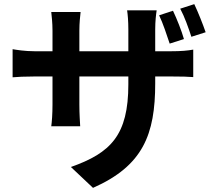

<svg xmlns="http://www.w3.org/2000/svg" viewBox="-20 -830 1040 929"><path d="M975 -674C962 -712 939 -770 920 -810L852 -788C873 -749 892 -695 906 -652ZM870 -641C859 -680 836 -738 817 -778L750 -756C769 -716 787 -661 801 -619ZM731 -582V-688C731 -728 735 -760 738 -780H595C598 -761 601 -728 601 -688V-582H364V-681C364 -721 368 -753 370 -772H228C230 -753 234 -720 234 -682V-582H149C99 -582 59 -589 41 -592V-456C63 -458 99 -460 149 -460H234V-324C234 -279 231 -239 228 -219H368C367 -239 364 -279 364 -324V-460H601V-422C601 -176 516 -90 323 -22L430 79C672 -28 731 -179 731 -427V-460H806C858 -460 893 -459 915 -457V-590C888 -585 858 -582 805 -582Z"/></svg>

Font: Noto Sans CJK KR Bold
Style: Regular
Weight: 700
Designer: Ryoko NISHIZUKA (kana & ideographs); Paul D. Hunt (Latin, Greek & Cyrillic); Wenlong ZHANG (bopomofo); Sandoll Communica
Foundry: Adobe Systems Incorporated
Version: Version 1.004;PS 1.004;hotconv 1.0.82;makeotf.lib2.5.63406